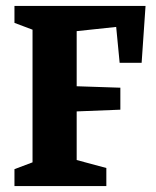

<svg xmlns="http://www.w3.org/2000/svg" viewBox="-20 -628 527 648"><path d="M28.8 0V-57.1L89.8 -80.1V-527.8L28.8 -550.8V-607.9H471.2L458 -416H383.8L372.1 -537.1L238.8 -522.9V-336.9L386.2 -332V-257.8L238.8 -252V-87.9L338.9 -61V0Z"/></svg>

Font: Grenze
Style: Bold
Weight: 700
Designer: Renata Polastri
Foundry: Omnibus-Type
Version: Version 1.002;PS 001.002;hotconv 1.0.88;makeotf.lib2.5.64775